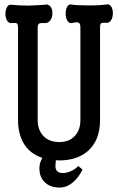

<svg xmlns="http://www.w3.org/2000/svg" viewBox="-20 -716 540 878"><path d="M62.5 -588.9V-167Q62.5 -97.7 93.8 -51.8Q122.1 -10.7 173.8 5.9Q167 17.6 163.1 30.3Q160.2 42 160.2 53.7Q160.2 95.7 186.5 119.1Q210.9 141.6 252.9 141.6Q287.1 141.6 316.4 115.2Q339.8 94.7 357.4 59.6L337.9 43Q325.2 57.6 304.7 66.4Q286.1 75.2 266.6 75.2Q248 75.2 240.2 65.4Q233.4 56.6 233.4 43.9L235.4 16.6L250 17.6Q333 17.6 381.8 -25.4Q437.5 -74.2 437.5 -167V-588.9Q437.5 -605.5 442.4 -609.4Q446.3 -612.3 460 -612.3L465.8 -611.3Q479.5 -610.4 488.3 -624Q496.1 -636.7 496.1 -656.2Q496.1 -674.8 488.3 -686.5Q479.5 -699.2 465.8 -695.3Q427.7 -690.4 375 -691.4Q329.1 -691.4 307.6 -695.3Q293.9 -698.2 287.1 -684.6Q280.3 -672.9 280.3 -654.3Q280.3 -635.7 287.1 -623Q293.9 -609.4 307.6 -610.4Q333 -616.2 339.8 -612.3Q347.7 -608.4 347.7 -588.9V-167Q347.7 -122.1 322.3 -94.7Q296.9 -66.4 251 -66.4Q204.1 -66.4 177.7 -94.7Q152.3 -123 152.3 -167V-588.9Q152.3 -604.5 159.2 -608.4Q165 -611.3 184.6 -610.4Q200.2 -609.4 210.9 -624Q219.7 -636.7 219.7 -655.3Q219.7 -674.8 210.9 -685.5Q200.2 -699.2 184.6 -694.3Q144.5 -691.4 108.4 -690.4Q69.3 -690.4 32.2 -694.3Q18.6 -696.3 11.7 -682.6Q4.9 -670.9 4.9 -652.3Q4.9 -634.8 11.7 -623Q18.6 -609.4 32.2 -610.4Q51.8 -612.3 56.6 -609.4Q62.5 -605.5 62.5 -588.9Z"/></svg>

Font: GungsuhChe
Style: Regular
Weight: 400
Monospace: yes
Version: Version 2.21